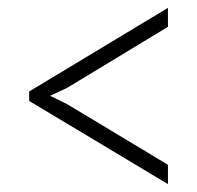

<svg xmlns="http://www.w3.org/2000/svg" viewBox="-20 -461 500 487"><path d="M406 -441V-393L150 -238L107 -218L150 -197L406 -43V6L54 -205V-229Z"/></svg>

Font: Unna
Style: Regular
Weight: 400
Designer: Jorge de Buen U.
Foundry: Omnibus-Type
Version: Version 2.006;PS 002.006;hotconv 1.0.70;makeotf.lib2.5.58329